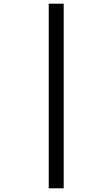

<svg xmlns="http://www.w3.org/2000/svg" viewBox="-20 -780 609 1040"><path d="M244 240H325V-760H244Z"/></svg>

Font: Noto Serif Georgian Black
Style: Regular
Weight: 900
Designer: Monotype Design Team, Akaki Razmadze
Foundry: Google LLC
Version: Version 2.003